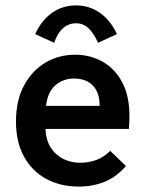

<svg xmlns="http://www.w3.org/2000/svg" viewBox="-20 -678 540 709"><path d="M271 11Q204 11 151.5 -17Q99 -45 69 -99Q39 -153 39 -229Q39 -307 68.5 -362Q98 -417 147.5 -446.5Q197 -476 258 -476Q312 -476 357.5 -451Q403 -426 430.5 -375.5Q458 -325 458 -250Q458 -240 457.5 -226Q457 -212 456 -202H148Q150 -158 169 -130.5Q188 -103 216 -90Q244 -77 276 -77Q307 -77 335 -87Q363 -97 387 -121L445 -65Q411 -25 367 -7Q323 11 271 11ZM150 -287H348Q348 -336 323 -362Q298 -388 253 -388Q214 -388 185 -363.5Q156 -339 150 -287ZM180 -520 110 -552Q133 -603 172 -630.5Q211 -658 261 -658Q310 -658 349 -630.5Q388 -603 412 -552L342 -520Q326 -556 306.5 -574Q287 -592 261 -592Q205 -592 180 -520Z"/></svg>

Font: Ligconsolata
Style: Bold
Weight: 700
Monospace: yes
Designer: Raph Levien, Cyreal, Brenton Simpson
Foundry: Raph Levien, Cyreal, Google
Version: Version 3.001; ttfautohint (v1.8.2.53-6de2)